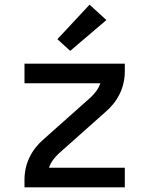

<svg xmlns="http://www.w3.org/2000/svg" viewBox="-20 -803 640 823"><path d="M332 -234 268 -296 368 -385Q382 -398 393 -413Q404 -428 410 -446Q410 -446 410 -446Q410 -446 410 -446H85V-530H515V-497Q515 -472 509.5 -447.5Q504 -423 493 -400.5Q482 -378 466.5 -358.5Q451 -339 432 -323Q432 -323 432 -323Q432 -323 432 -323ZM85 0V-33Q85 -58 90.5 -82.5Q96 -107 107 -129.5Q118 -152 133.5 -171.5Q149 -191 168 -207Q168 -207 168 -207Q168 -207 168 -207L268 -296L332 -234L232 -145Q218 -132 207 -117Q196 -102 190 -84Q190 -84 190 -84Q190 -84 190 -84H515V0ZM281 -585 226 -635 364 -783 436 -717Z"/></svg>

Font: Iosevka Curly Medium Extended
Style: Regular
Weight: 500
Width: 7
Monospace: yes
Designer: Belleve Invis
Foundry: Belleve Invis
Version: Version 11.1.0; ttfautohint (v1.8.3)